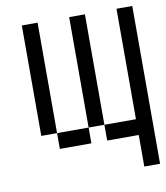

<svg xmlns="http://www.w3.org/2000/svg" viewBox="-74 -562 647 749"><g transform="rotate(-10 250.0 -187.5)"><path d="M125 -62.5H62.5V-500H125ZM125 -62.5H250V0H125ZM250 -500H312.5V-62.5H250ZM312.5 -62.5H437.5V-500H500V125H437.5V0H312.5Z"/></g></svg>

Font: 寒蝉点阵体 16px
Style: Regular
Weight: 400
Designer: Designed by Warren2060
Foundry: ChillType
Version: Version 1.000